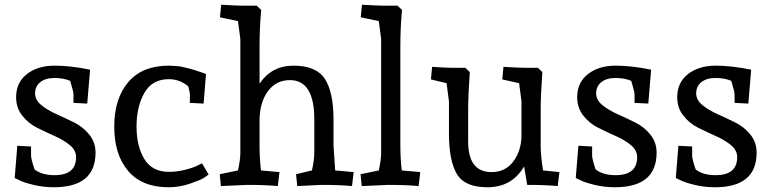

<svg xmlns="http://www.w3.org/2000/svg" viewBox="-20 -780 3251 810"><path d="M210 -503Q278 -503 360 -486L348 -343L290 -346V-382Q290 -393 276 -439Q248 -451 209 -451Q172 -451 150 -433.5Q128 -416 128 -386Q128 -358 154.5 -336.5Q181 -315 218 -298.5Q255 -282 292.5 -263.5Q330 -245 356.5 -212.5Q383 -180 383 -136Q383 10 207 10Q163 10 121.5 0Q80 -10 61 -20L42 -29L53 -165L111 -162V-124Q111 -108 126 -65Q157 -41 210 -41Q301 -41 301 -117Q301 -146 275 -167.5Q249 -189 212 -205.5Q175 -222 137.5 -240.5Q100 -259 74 -292Q48 -325 48 -370Q48 -432 93.5 -467.5Q139 -503 210 -503Z M692 -503Q703 -503 713.5 -502Q724 -501 732.5 -500.5Q741 -500 752.5 -497Q764 -494 769.5 -493Q775 -492 788.5 -488Q802 -484 807 -482.5Q812 -481 828 -475.5Q844 -470 849 -468L839 -343L781 -346V-382Q781 -392 774 -416Q738 -446 692 -446Q622 -446 589 -388Q556 -330 556 -246Q556 -163 589 -109Q622 -55 692 -55Q727 -55 762 -64Q797 -73 814 -82L832 -91L860 -44Q853 -38 839 -29Q825 -20 781 -5Q737 10 691 10Q579 10 520.5 -59Q462 -128 462 -246Q462 -364 521 -433.5Q580 -503 692 -503Z M908 -707 913 -760Q985 -756 1005 -756H1063L1082 -738Q1075 -666 1075 -585V-427Q1126 -503 1218 -503Q1315 -503 1351 -446.5Q1387 -390 1387 -276V-167L1394 -61L1472 -54L1465 5Q1416 0 1336 0L1234 5L1229 -45L1296 -61Q1306 -105 1306 -137V-276Q1306 -442 1203 -442Q1145 -442 1110.5 -395.5Q1076 -349 1075 -274V-167Q1075 -109 1081 -61L1159 -54L1152 5Q1103 0 1023 0L912 5L907 -45L984 -61Q994 -106 994 -137V-615L984 -691Z M1502 -707 1507 -760Q1579 -756 1599 -756H1657L1676 -738Q1669 -666 1669 -585V-167Q1669 -109 1675 -61L1753 -54L1746 5Q1697 0 1617 0L1506 5L1501 -45L1578 -61Q1588 -106 1588 -137V-615L1578 -691Z M2099 -445 2104 -498Q2171 -494 2191 -494H2249L2268 -476Q2261 -373 2261 -323V-167Q2261 -145 2263.5 -118.5Q2266 -92 2269 -76L2271 -61L2340 -54L2333 5Q2284 0 2204 0L2191 -78Q2140 10 2036 10Q1940 10 1907 -46.5Q1874 -103 1874 -217V-353L1864 -429L1798 -445L1803 -498Q1865 -494 1885 -494H1943L1962 -476Q1955 -373 1955 -323V-183Q1955 -54 2054 -54Q2113 -54 2146.5 -100Q2180 -146 2180 -210V-353L2170 -429Z M2577 -503Q2645 -503 2727 -486L2715 -343L2657 -346V-382Q2657 -393 2643 -439Q2615 -451 2576 -451Q2539 -451 2517 -433.5Q2495 -416 2495 -386Q2495 -358 2521.5 -336.5Q2548 -315 2585 -298.5Q2622 -282 2659.5 -263.5Q2697 -245 2723.5 -212.5Q2750 -180 2750 -136Q2750 10 2574 10Q2530 10 2488.5 0Q2447 -10 2428 -20L2409 -29L2420 -165L2478 -162V-124Q2478 -108 2493 -65Q2524 -41 2577 -41Q2668 -41 2668 -117Q2668 -146 2642 -167.5Q2616 -189 2579 -205.5Q2542 -222 2504.5 -240.5Q2467 -259 2441 -292Q2415 -325 2415 -370Q2415 -432 2460.5 -467.5Q2506 -503 2577 -503Z M2999 -503Q3067 -503 3149 -486L3137 -343L3079 -346V-382Q3079 -393 3065 -439Q3037 -451 2998 -451Q2961 -451 2939 -433.5Q2917 -416 2917 -386Q2917 -358 2943.5 -336.5Q2970 -315 3007 -298.5Q3044 -282 3081.5 -263.5Q3119 -245 3145.5 -212.5Q3172 -180 3172 -136Q3172 10 2996 10Q2952 10 2910.5 0Q2869 -10 2850 -20L2831 -29L2842 -165L2900 -162V-124Q2900 -108 2915 -65Q2946 -41 2999 -41Q3090 -41 3090 -117Q3090 -146 3064 -167.5Q3038 -189 3001 -205.5Q2964 -222 2926.5 -240.5Q2889 -259 2863 -292Q2837 -325 2837 -370Q2837 -432 2882.5 -467.5Q2928 -503 2999 -503Z"/></svg>

Font: Andada
Style: Regular
Weight: 400
Designer: Carolina Giovagnoli
Foundry: Carolina Giovagnoli
Version: Version 1.003